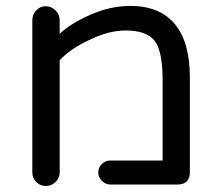

<svg xmlns="http://www.w3.org/2000/svg" viewBox="-20 -616 734 641"><path d="M613.8 -358.9V-40Q613.8 -21 603.5 -10.5Q593.3 0 573.2 0H348.1Q332.5 0 320.3 -12.2Q308.1 -24.4 308.1 -40Q308.1 -57.1 320.1 -68.6Q332 -80.1 348.1 -80.1H522.9V-349.1Q522.9 -444.3 496.6 -479.2Q470.2 -514.2 398.9 -514.2Q342.8 -514.2 278.8 -482.9Q216.3 -454.1 179.2 -415V-40Q179.2 -21.5 165.5 -8.3Q151.9 4.9 132.8 4.9Q114.3 4.9 101.1 -8.3Q87.9 -21.5 87.9 -40V-548.8Q87.9 -567.9 101.1 -581.5Q114.3 -595.2 132.8 -595.2Q151.4 -595.2 165.3 -581.3Q179.2 -567.4 179.2 -548.8V-502.9Q215.8 -538.1 284.2 -567.9Q349.6 -596.2 415 -596.2Q513.2 -596.2 563.5 -535.9Q613.8 -475.6 613.8 -358.9Z"/></svg>

Font: Aka-Acid-Varela
Style: Regular
Weight: 400
Designer: Joe Prince, Avraham Cornfeld, Cyberella
Foundry: Joe Prince, Avraham Cornfeld, Cyberella
Version: Version 2.000; ttfautohint (v1.5.33-1714) -l 8 -r 50 -G 200 